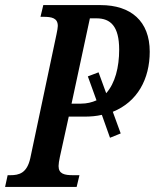

<svg xmlns="http://www.w3.org/2000/svg" viewBox="-38 -734 608 754"><path d="M274 -46H249C215 -46 192 -51 192 -82C192 -89 194 -104 197 -117L232 -276H293C318 -276 341 -278 362 -283L394 -193L436 -210L405 -295C502 -334 550 -424 550 -531C550 -651 476 -714 357 -714H132L121 -668H132C166 -668 189 -663 189 -632C189 -625 187 -615 184 -600L81 -113C68 -54 37 -46 3 -46H-8L-18 0H263ZM243 -327 315 -662H341C396 -662 430 -631 430 -539C430 -470 414 -407 379 -368L349 -450L307 -434L341 -340C323 -332 303 -327 280 -327Z"/></svg>

Font: Noto Serif Condensed Semi
Style: Italic
Weight: 600
Width: 3
Italic angle: -12°
Designer: Monotype Design Team
Foundry: Monotype Imaging Inc.
Version: Version 1.901